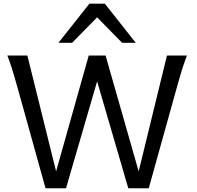

<svg xmlns="http://www.w3.org/2000/svg" viewBox="-20 -1011 1056 1031"><path d="M724.6 -90.8 876.5 -712.9H983.9Q978 -697.8 972.2 -681.4Q966.3 -665 959.7 -644.3Q953.1 -623.5 945.3 -596.9Q937.5 -570.3 927.7 -534.7L778.8 0H668.9L501.5 -574.2L334.5 0H224.6L75.7 -534.7Q65.9 -569.8 58.1 -596.4Q50.3 -623 43.7 -644.3Q37.1 -665.5 31.2 -681.9Q25.4 -698.2 19.5 -712.9H127L281.2 -90.8L456.5 -712.9H546.9ZM293.9 -781.2 460 -991.2H543L709 -781.2H635.7L501.5 -918L367.2 -781.2Z"/></svg>

Font: Andika New Basic
Style: Regular
Weight: 400
Designer: Victor Gaultney, Annie Olsen, Julie Remington, Don Collingsworth, Eric Hays
Foundry: SIL International
Version: Version 5.500